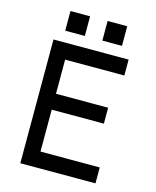

<svg xmlns="http://www.w3.org/2000/svg" viewBox="-127 -961 855 1049"><g transform="rotate(15 300.0 -437.0)"><path d="M515 -700V-610H180V-417H475V-327H180V-90H515V0H90V-700ZM250.5 -874V-763H139.5V-874ZM460.5 -874V-763H349.5V-874Z"/></g></svg>

Font: Fliege Mono Thin
Style: Regular
Weight: 100
Version: Version 0.020;Glyphs 3.3 (3306)